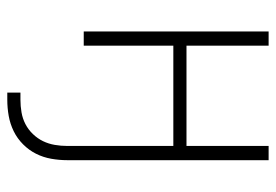

<svg xmlns="http://www.w3.org/2000/svg" viewBox="-138 -422 775 540"><g transform="rotate(90 250.0 -152.5)"><path d="M261 215H241V178H261Q279 178 296.5 175Q314 172 329.5 164Q345 156 357.5 143Q370 130 377.5 114.5Q385 99 388 81.5Q391 64 391 46V-252H109V0H69V-520H109V-289H391V-520H431V46Q431 69 427 91.5Q423 114 413 134Q403 154 386.5 170.5Q370 187 349.5 197Q329 207 306.5 211Q284 215 261 215Z"/></g></svg>

Font: Iosevka Term Curly Extralight
Style: Regular
Weight: 200
Designer: Belleve Invis
Foundry: Belleve Invis
Version: Version 32.3.0